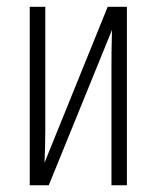

<svg xmlns="http://www.w3.org/2000/svg" viewBox="-20 -551 465 571"><path d="M114.7 -530.8V-167Q114.7 -114.7 112.3 -66.9L300.3 -530.8H357.4V0H311.5V-347.2Q311.5 -375.5 311.8 -404.8Q312 -434.1 313 -461.9L125 0H68.4V-530.8Z"/></svg>

Font: Open Sans Condensed Light
Style: Regular
Weight: 300
Width: 3
Designer: Monotype Design Team
Foundry: Monotype Imaging Inc.
Version: Version 3.003; ttfautohint (v1.8.4)